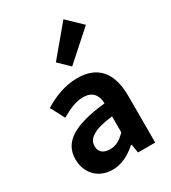

<svg xmlns="http://www.w3.org/2000/svg" viewBox="-222 -1036 1035 1162"><g transform="rotate(-30 295.5 -455.0)"><path d="M216 14C281 14 337 -17 385 -60H390L400 0H520V-327C520 -489 447 -574 305 -574C217 -574 137 -540 72 -500L124 -402C176 -433 226 -456 278 -456C347 -456 371 -414 373 -359C148 -335 51 -272 51 -153C51 -57 116 14 216 14ZM265 -101C222 -101 191 -120 191 -164C191 -215 236 -252 373 -268V-156C338 -121 307 -101 265 -101ZM315 -650 513 -827 412 -924 242 -721Z"/></g></svg>

Font: Noto Sans CJK TC
Style: Bold
Weight: 700
Designer: Ryoko NISHIZUKA 西塚涼子 (kana, bopomofo & ideographs); Paul D. Hunt (Latin, Greek & Cyrillic); Sandoll Communications 산돌커뮤니
Foundry: Adobe
Version: Version 2.004;hotconv 1.0.118;makeotfexe 2.5.65603